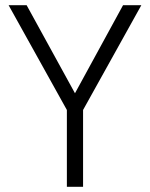

<svg xmlns="http://www.w3.org/2000/svg" viewBox="-20 -715 574 735"><path d="M298 0H236V-294L13 -695H82L267 -358L451 -695H521L298 -294Z"/></svg>

Font: Titillium Web[RUS by Daymarius]
Style: Regular
Weight: 300
Designer: Cyrillization by Daymarius
Foundry: Cyrillization by Daymarius
Version: Version 1.002 September 12, 2018